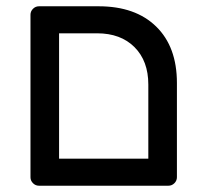

<svg xmlns="http://www.w3.org/2000/svg" viewBox="-20 -591 654 611"><path d="M294 -571Q411 -571 477 -506.5Q543 -442 543 -327V-27Q543 -16 535 -8Q527 0 516 0H104Q93 0 85 -8Q77 -16 77 -27V-544Q77 -555 85 -563Q93 -571 104 -571ZM452 -322Q452 -397 408 -441Q364 -485 289 -485H168V-86H452Z"/></svg>

Font: Rubik
Style: Regular
Weight: 400
Designer: Hubert & Fischer
Foundry: Hubert & Fischer
Version: Version 1.002; ttfautohint (v1.6)